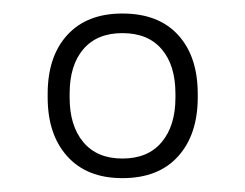

<svg xmlns="http://www.w3.org/2000/svg" viewBox="-20 -669 363 284"><path d="M161 -405.5Q108.5 -405.5 79.5 -437.8Q50.5 -470 50.5 -525V-530Q50.5 -585.5 79.5 -617.2Q108.5 -649 161 -649Q214.5 -649 243.5 -617.2Q272.5 -585.5 272.5 -530V-525Q272.5 -470 243.5 -437.8Q214.5 -405.5 161 -405.5ZM161 -434.5Q199 -434.5 219.2 -458.8Q239.5 -483 239.5 -524.5V-530.5Q239.5 -572.5 219.2 -596.2Q199 -620 161 -620Q123.5 -620 103.2 -596.2Q83 -572.5 83 -530.5V-524.5Q83 -483 103.2 -458.8Q123.5 -434.5 161 -434.5Z"/></svg>

Font: Anek Telugu Medium ExtraLight
Style: Regular
Weight: 250
Version: Version 1.003